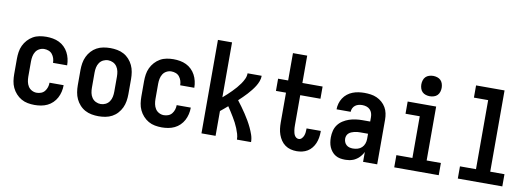

<svg xmlns="http://www.w3.org/2000/svg" viewBox="-59 -1115 4117 1487"><g transform="rotate(10 2000.0 -371.0)"><path d="M247 8Q220 8 193 3Q166 -2 142.5 -15.5Q119 -29 100.5 -49.5Q82 -70 70.5 -94.5Q59 -119 55 -146Q51 -173 51 -200V-320Q51 -347 55 -374Q59 -401 70.5 -425.5Q82 -450 100.5 -470.5Q119 -491 142.5 -504.5Q166 -518 193 -523Q220 -528 247 -528Q273 -528 298.5 -523.5Q324 -519 347 -508Q370 -497 388.5 -479Q407 -461 419 -438.5Q431 -416 437 -390.5Q443 -365 443 -340V-338H332V-339Q332 -357 326.5 -374Q321 -391 310 -405Q299 -419 282 -425.5Q265 -432 247 -432Q227 -432 209 -422.5Q191 -413 180.5 -396.5Q170 -380 166 -360Q162 -340 162 -320V-200Q162 -180 166 -160Q170 -140 180.5 -123.5Q191 -107 209 -97.5Q227 -88 247 -88Q265 -88 282 -94.5Q299 -101 310 -115Q321 -129 326.5 -146Q332 -163 332 -181V-182H443V-180Q443 -155 437 -129.5Q431 -104 419 -81.5Q407 -59 388.5 -41Q370 -23 347 -12Q324 -1 298.5 3.5Q273 8 247 8Z M750 8Q723 8 695.5 3Q668 -2 644 -15Q620 -28 601.5 -48.5Q583 -69 571.5 -93.5Q560 -118 555.5 -145.5Q551 -173 551 -200V-320Q551 -347 555.5 -374.5Q560 -402 571.5 -426.5Q583 -451 601.5 -471.5Q620 -492 644 -505Q668 -518 695.5 -523Q723 -528 750 -528Q777 -528 804.5 -523Q832 -518 856 -505Q880 -492 898.5 -471.5Q917 -451 928.5 -426.5Q940 -402 944.5 -374.5Q949 -347 949 -320V-200Q949 -173 944.5 -145.5Q940 -118 928.5 -93.5Q917 -69 898.5 -48.5Q880 -28 856 -15Q832 -2 804.5 3Q777 8 750 8ZM750 -88Q770 -88 788.5 -97Q807 -106 818.5 -123Q830 -140 834 -160Q838 -180 838 -200V-320Q838 -340 834 -360Q830 -380 818.5 -397Q807 -414 788.5 -423Q770 -432 750 -432Q730 -432 711.5 -423Q693 -414 681.5 -397Q670 -380 666 -360Q662 -340 662 -320V-200Q662 -180 666 -160Q670 -140 681.5 -123Q693 -106 711.5 -97Q730 -88 750 -88Z M1247 8Q1220 8 1193 3Q1166 -2 1142.5 -15.5Q1119 -29 1100.5 -49.5Q1082 -70 1070.5 -94.5Q1059 -119 1055 -146Q1051 -173 1051 -200V-320Q1051 -347 1055 -374Q1059 -401 1070.5 -425.5Q1082 -450 1100.5 -470.5Q1119 -491 1142.5 -504.5Q1166 -518 1193 -523Q1220 -528 1247 -528Q1273 -528 1298.5 -523.5Q1324 -519 1347 -508Q1370 -497 1388.5 -479Q1407 -461 1419 -438.5Q1431 -416 1437 -390.5Q1443 -365 1443 -340V-338H1332V-339Q1332 -357 1326.5 -374Q1321 -391 1310 -405Q1299 -419 1282 -425.5Q1265 -432 1247 -432Q1227 -432 1209 -422.5Q1191 -413 1180.5 -396.5Q1170 -380 1166 -360Q1162 -340 1162 -320V-200Q1162 -180 1166 -160Q1170 -140 1180.5 -123.5Q1191 -107 1209 -97.5Q1227 -88 1247 -88Q1265 -88 1282 -94.5Q1299 -101 1310 -115Q1321 -129 1326.5 -146Q1332 -163 1332 -181V-182H1443V-180Q1443 -155 1437 -129.5Q1431 -104 1419 -81.5Q1407 -59 1388.5 -41Q1370 -23 1347 -12Q1324 -1 1298.5 3.5Q1273 8 1247 8Z M1559 0V-735H1670V-303Q1688 -318 1704.5 -333.5Q1721 -349 1737.5 -365.5Q1754 -382 1769 -399.5Q1784 -417 1797 -435.5Q1810 -454 1820 -475.5Q1830 -497 1830 -520H1941Q1941 -498 1933 -476.5Q1925 -455 1913 -436Q1901 -417 1887 -399.5Q1873 -382 1858 -365.5Q1843 -349 1827 -333.5Q1811 -318 1794 -302Q1812 -279 1828.5 -256Q1845 -233 1861 -209Q1877 -185 1891.5 -160Q1906 -135 1918 -109.5Q1930 -84 1939.5 -56.5Q1949 -29 1949 0H1838Q1838 -23 1831.5 -44.5Q1825 -66 1816.5 -87Q1808 -108 1797.5 -128Q1787 -148 1775.5 -167Q1764 -186 1752 -205Q1740 -224 1727 -243Q1713 -231 1699 -219Q1685 -207 1670 -195V0Z M2308 8Q2284 8 2260.5 2Q2237 -4 2217.5 -18Q2198 -32 2184.5 -52Q2171 -72 2163 -94.5Q2155 -117 2152 -141Q2149 -165 2149 -189V-424H2070V-520H2149V-735H2261V-520H2420V-424H2261V-189Q2261 -178 2261.5 -168Q2262 -158 2263.5 -148Q2265 -138 2267.5 -128Q2270 -118 2275 -109Q2280 -100 2288.5 -94Q2297 -88 2308 -88Q2321 -88 2331 -98Q2341 -108 2346 -121Q2351 -134 2352.5 -147.5Q2354 -161 2354 -175V-179H2466V-169Q2466 -147 2462 -124.5Q2458 -102 2449.5 -81.5Q2441 -61 2426.5 -43Q2412 -25 2393 -13.5Q2374 -2 2352 3Q2330 8 2308 8Z M2689 8Q2669 8 2650 4.5Q2631 1 2614 -9Q2597 -19 2584.5 -34.5Q2572 -50 2564.5 -67.5Q2557 -85 2554 -104.5Q2551 -124 2551 -143Q2551 -170 2557.5 -196Q2564 -222 2579.5 -243Q2595 -264 2617.5 -278.5Q2640 -293 2665 -301.5Q2690 -310 2716.5 -313.5Q2743 -317 2769 -317H2830V-351Q2830 -368 2825 -383.5Q2820 -399 2808.5 -410.5Q2797 -422 2781 -427Q2765 -432 2748 -432Q2734 -432 2719.5 -428.5Q2705 -425 2693 -416Q2681 -407 2674.5 -393Q2668 -379 2668 -365H2557Q2557 -388 2563.5 -411Q2570 -434 2583 -454Q2596 -474 2615 -489Q2634 -504 2656 -512.5Q2678 -521 2701.5 -524.5Q2725 -528 2748 -528Q2773 -528 2798 -524.5Q2823 -521 2845.5 -511Q2868 -501 2887 -484.5Q2906 -468 2918.5 -446.5Q2931 -425 2936 -400.5Q2941 -376 2941 -351V0H2830V-78Q2825 -68 2823.5 -65.5Q2822 -63 2819 -58.5Q2816 -54 2812.5 -49.5Q2809 -45 2805.5 -41Q2802 -37 2798 -33Q2794 -29 2790 -25.5Q2786 -22 2781.5 -19Q2777 -16 2772.5 -13Q2768 -10 2763 -7.5Q2758 -5 2753 -3Q2748 -1 2742.5 0.5Q2737 2 2732 3.5Q2727 5 2721.5 5.5Q2716 6 2710.5 6.5Q2705 7 2699.5 7.5Q2694 8 2689 8ZM2734 -88Q2753 -88 2771.5 -93.5Q2790 -99 2803.5 -112Q2817 -125 2823.5 -143Q2830 -161 2830 -180V-221H2769Q2757 -221 2745.5 -220Q2734 -219 2722.5 -216Q2711 -213 2700 -208.5Q2689 -204 2680 -196Q2671 -188 2666.5 -177Q2662 -166 2662 -154Q2662 -140 2667 -127Q2672 -114 2682.5 -104.5Q2693 -95 2706.5 -91.5Q2720 -88 2734 -88Z M3075 0V-96H3201V-424H3089V-520H3313V-96H3425V0ZM3250 -590Q3234 -590 3218 -595Q3202 -600 3191 -611Q3180 -622 3175 -638Q3170 -654 3170 -670Q3170 -686 3175 -702Q3180 -718 3191 -729Q3202 -740 3218 -745Q3234 -750 3250 -750Q3266 -750 3282 -745Q3298 -740 3309 -729Q3320 -718 3325 -702Q3330 -686 3330 -670Q3330 -654 3325 -638Q3320 -622 3309 -611Q3298 -600 3282 -595Q3266 -590 3250 -590Z M3575 0V-96H3701V-639H3589V-735H3813V-96H3925V0Z"/></g></svg>

Font: Iosevka Curly
Style: Bold
Weight: 700
Monospace: yes
Designer: Belleve Invis
Foundry: Belleve Invis
Version: Version 22.1.2; ttfautohint (v1.8.4)